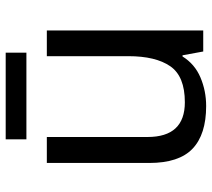

<svg xmlns="http://www.w3.org/2000/svg" viewBox="-54 -662 727 658"><g transform="rotate(-90 309.0 -333.5)"><path d="M533 -536V0H461L448 -71H444Q418 -29 372 -9.5Q326 10 274 10Q177 10 128 -36.5Q79 -83 79 -185V-536H168V-191Q168 -63 287 -63Q376 -63 410.5 -113Q445 -163 445 -257V-536ZM457 -677V-606H160V-677Z"/></g></svg>

Font: Noto Sans Chakma
Style: Regular
Weight: 400
Designer: Zachary Quinn Scheuren - Monotype Design Team
Foundry: Monotype Imaging Inc.
Version: Version 2.003; ttfautohint (v1.8.4.7-5d5b)